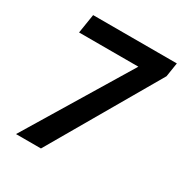

<svg xmlns="http://www.w3.org/2000/svg" viewBox="-166 -837 918 964"><g transform="rotate(30 293.5 -355.5)"><path d="M570.3 -629.4 205.6 0H61L423.8 -600.1H80.1L97.7 -710.9H583Z"/></g></svg>

Font: Roboto Mono
Style: Bold Italic
Weight: 700
Designer: Google
Version: Version 2.000985; 2015; ttfautohint (v1.3)